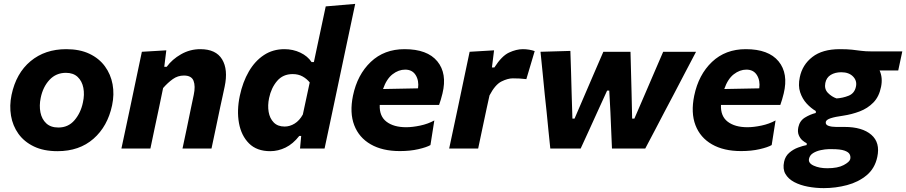

<svg xmlns="http://www.w3.org/2000/svg" viewBox="-20 -766 4672 990"><path d="M276.5 13.5Q205 13.5 154.8 -10.8Q104.5 -35 75 -76.2Q45.5 -117.5 36.8 -169.2Q28 -221 39.5 -276.5Q63 -388.5 137.5 -450.5Q212 -512.5 321.5 -512.5Q391 -512.5 441 -488.8Q491 -465 521 -424Q551 -383 560.5 -331.2Q570 -279.5 558 -223Q535 -114.5 462 -50.5Q389 13.5 276.5 13.5ZM281 -108.5Q332 -108.5 364.2 -146.2Q396.5 -184 407.5 -237.5Q416.5 -278 409.8 -313Q403 -348 380.5 -369.2Q358 -390.5 320 -390.5Q269 -390.5 235.2 -354.2Q201.5 -318 190 -262Q181.5 -221.5 188.5 -186.5Q195.5 -151.5 218.5 -130Q241.5 -108.5 281 -108.5Z M606 0Q617.5 -53.5 628.2 -104Q639 -154.5 652 -216L662.5 -266Q673.5 -319.5 686 -378Q698.5 -436.5 711.5 -499L837.5 -506.5L827 -421.5H839.5Q867.5 -460 913.5 -486.2Q959.5 -512.5 1013 -512.5Q1093.5 -512.5 1125.2 -460Q1157 -407.5 1138.5 -320Q1134 -298.5 1128.2 -271.8Q1122.5 -245 1116 -216Q1103 -154 1092.5 -103.8Q1082 -53.5 1070.5 0H921Q932.5 -53.5 942.8 -102.8Q953 -152 964.5 -208L979 -277Q988.5 -322 978 -349.2Q967.5 -376.5 928.5 -376.5Q896.5 -376.5 870.8 -358Q845 -339.5 821 -312L799.5 -208.5Q787.5 -152 777 -102.8Q766.5 -53.5 755.5 0Z M1373.5 13.5Q1304 13.5 1264 -26.5Q1224 -66.5 1212.2 -131.5Q1200.5 -196.5 1216.5 -272Q1231.5 -343 1263 -397.2Q1294.5 -451.5 1340.8 -482Q1387 -512.5 1446.5 -512.5Q1491 -512.5 1528.8 -494.5Q1566.5 -476.5 1586.5 -446H1598.5L1608.5 -493.5Q1621.5 -554 1634 -613.2Q1646.5 -672.5 1659.5 -733L1811.5 -746Q1799 -687 1785.8 -624.5Q1772.5 -562 1758 -493.5L1699.5 -216.5Q1686 -153 1675.5 -103.2Q1665 -53.5 1653.5 0H1527L1533 -65H1523Q1491 -24 1452.5 -5.2Q1414 13.5 1373.5 13.5ZM1447.5 -113.5Q1474.5 -113.5 1499.2 -128.8Q1524 -144 1541.5 -175.5L1577 -341Q1561.5 -360 1539.8 -372Q1518 -384 1489 -384Q1439 -384 1408.8 -348.5Q1378.5 -313 1367.5 -260.5Q1359.5 -222.5 1365.2 -189Q1371 -155.5 1391.5 -134.5Q1412 -113.5 1447.5 -113.5Z M2042 13Q1952 13 1891.5 -21.8Q1831 -56.5 1806.5 -120.5Q1782 -184.5 1800 -272.5Q1822.5 -381 1891.8 -446.8Q1961 -512.5 2066 -512.5Q2183.5 -512.5 2235 -449.8Q2286.5 -387 2261.5 -284Q2253.5 -251 2244 -225H1938Q1935.5 -167 1972.8 -138.5Q2010 -110 2074.5 -110Q2106.5 -110 2146.8 -118.5Q2187 -127 2219.5 -145L2199.5 -18Q2179.5 -6.5 2137.2 3.2Q2095 13 2042 13ZM2069 -407Q2035 -407 2004 -383Q1973 -359 1955 -307L2135.5 -310.5Q2141 -350 2123.5 -378.5Q2106 -407 2069 -407Z M2296 0Q2307.5 -53.5 2318 -103.2Q2328.5 -153 2342 -216L2352.5 -266Q2363.5 -319.5 2376 -378Q2388.5 -436.5 2401.5 -499L2527.5 -506.5L2516.5 -418H2529Q2567 -477.5 2604.8 -495Q2642.5 -512.5 2676 -512.5Q2692 -512.5 2708.5 -509.8Q2725 -507 2737 -502.5L2694 -358Q2674.5 -360.5 2658.5 -361.2Q2642.5 -362 2624 -362Q2598 -362 2565.5 -345.8Q2533 -329.5 2504 -274L2489.5 -208Q2477.5 -152 2467.2 -103Q2457 -54 2445.5 0Z M2817.5 0Q2812.5 -47 2807.8 -94.2Q2803 -141.5 2798.5 -189L2789 -277.5Q2783.5 -333.5 2778.2 -387.8Q2773 -442 2767 -499L2921 -503.5Q2923 -452 2924.5 -395Q2926 -338 2927.5 -285L2931.5 -154.5H2942.5L2999.5 -287Q3022.5 -341 3045.2 -393.2Q3068 -445.5 3091 -499H3231Q3233 -395 3236.5 -289L3239.5 -154.5H3251L3309.5 -290Q3331.5 -341.5 3355.5 -397Q3379.5 -452.5 3399.5 -499H3569Q3539.5 -443 3510.8 -388.2Q3482 -333.5 3453 -277.5L3407 -190.5Q3381.5 -141.5 3356.5 -93.8Q3331.5 -46 3307 0H3135.5Q3134 -44 3131.5 -93Q3129 -142 3127.5 -187L3121.5 -299H3110.5L3058 -184Q3038 -139 3016.2 -92Q2994.5 -45 2974 0Z M3801.5 13Q3711.5 13 3651 -21.8Q3590.5 -56.5 3566 -120.5Q3541.5 -184.5 3559.5 -272.5Q3582 -381 3651.2 -446.8Q3720.5 -512.5 3825.5 -512.5Q3943 -512.5 3994.5 -449.8Q4046 -387 4021 -284Q4013 -251 4003.5 -225H3697.5Q3695 -167 3732.2 -138.5Q3769.5 -110 3834 -110Q3866 -110 3906.2 -118.5Q3946.5 -127 3979 -145L3959 -18Q3939 -6.5 3896.8 3.2Q3854.5 13 3801.5 13ZM3828.5 -407Q3794.5 -407 3763.5 -383Q3732.5 -359 3714.5 -307L3895 -310.5Q3900.5 -350 3883 -378.5Q3865.5 -407 3828.5 -407Z M4227.5 204Q4186 204 4146 196.5Q4106 189 4075.2 172.8Q4044.5 156.5 4029.8 130.8Q4015 105 4023 68Q4029 39.5 4049.5 21.8Q4070 4 4095 -5.2Q4120 -14.5 4139.5 -18V-27.5Q4129.5 -32 4117.5 -42.2Q4105.5 -52.5 4098.5 -69.5Q4091.5 -86.5 4096.5 -110.5Q4103.5 -143 4130 -159.5Q4156.5 -176 4186.5 -183.5V-193.5Q4161.5 -208 4139.2 -232.2Q4117 -256.5 4105.8 -290.2Q4094.5 -324 4104 -368Q4117 -432 4168.8 -472.2Q4220.5 -512.5 4310.5 -512.5Q4348.5 -512.5 4373.2 -509.8Q4398 -507 4420.2 -504Q4442.5 -501 4473.5 -501H4632.5L4611.5 -402.5H4515.5Q4532.5 -365 4523 -318.5Q4513 -267.5 4483.2 -237.2Q4453.5 -207 4412.5 -191.5Q4371.5 -176 4327.5 -169.5Q4286.5 -164 4263.5 -156.5Q4240.5 -149 4238 -137.5Q4235.5 -123 4251.8 -117.2Q4268 -111.5 4291 -111.5H4334.5Q4426 -111.5 4472.8 -71Q4519.5 -30.5 4503.5 43.5Q4491 102.5 4448.5 137.8Q4406 173 4347.5 188.5Q4289 204 4227.5 204ZM4293.5 -258.5Q4326 -260.5 4355.8 -272.5Q4385.5 -284.5 4393 -317.5Q4400.5 -348.5 4379 -371Q4357.5 -393.5 4318 -393.5Q4286 -393.5 4263.5 -379.8Q4241 -366 4235.5 -338Q4229.5 -307 4249 -287Q4268.5 -267 4293.5 -258.5ZM4245.5 101.5Q4300 101.5 4330.2 85.2Q4360.5 69 4364 54.5Q4367 41.5 4361.2 29.8Q4355.5 18 4334.2 10.5Q4313 3 4270 3H4252.5Q4234 3.5 4211.8 8.2Q4189.5 13 4172.5 23.5Q4155.5 34 4151.5 52.5Q4146.5 75 4175.8 88.2Q4205 101.5 4245.5 101.5Z"/></svg>

Font: Commissioner
Style: Bold Italic
Weight: 700
Italic angle: -12°
Designer: Kostas Bartsokas
Foundry: Kostas Bartsokas
Version: Version 1.000; ttfautohint (v1.8.3)